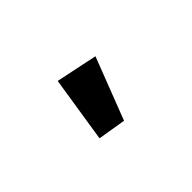

<svg xmlns="http://www.w3.org/2000/svg" viewBox="-32 -1049 665 665"><g transform="rotate(-45 300.0 -717.0)"><path d="M396 -815 308 -587 205 -604 243 -847Z"/></g></svg>

Font: Fira Mono
Style: Bold
Weight: 700
Monospace: yes
Designer: Carrois Corporate & Edenspiekermann AG
Foundry: Carrois Corporate GbR & Edenspiekermann AG
Version: Version 3.206